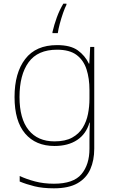

<svg xmlns="http://www.w3.org/2000/svg" viewBox="-20 -783 623 1043"><path d="M290 -538Q363 -538 402.5 -509.5Q442 -481 463 -437H465L470 -528H492V25Q492 88 470.5 136.5Q449 185 401 212.5Q353 240 273 240Q212 240 167.5 229Q123 218 87 203V173Q123 190 170 202.5Q217 215 273 215Q379 215 422.5 163Q466 111 466 25V-17Q466 -46 466.5 -67Q467 -88 468 -117H466Q448 -55 399 -22.5Q350 10 276 10Q174 10 116.5 -57.5Q59 -125 59 -256Q59 -387 117 -462.5Q175 -538 290 -538ZM290 -513Q185 -513 135.5 -445Q86 -377 86 -256Q86 -138 135.5 -76.5Q185 -15 276 -15Q335 -15 372 -35.5Q409 -56 429.5 -89.5Q450 -123 458 -164Q466 -205 466 -246V-294Q466 -357 450 -406.5Q434 -456 396 -484.5Q358 -513 290 -513ZM341 -757Q333 -742 323 -713.5Q313 -685 305 -655Q297 -625 294 -603H265V-609Q274 -648 288.5 -688Q303 -728 324 -763H341Z"/></svg>

Font: Noto Sans Devanagari Thin
Style: Regular
Weight: 100
Designer: Jelle Bosma - Monotype Design Team
Foundry: Monotype Imaging Inc.
Version: Version 2.004; ttfautohint (v1.8.4.7-5d5b)